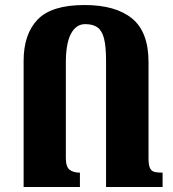

<svg xmlns="http://www.w3.org/2000/svg" viewBox="-20 -744 687 764"><path d="M74 0V-502Q74 -608 129.5 -666Q185 -724 316 -724Q440 -724 505.5 -670.5Q571 -617 571 -497V-115Q571 -88 576.5 -76Q582 -64 593 -60.5Q604 -57 627 -57V0H402V-502Q402 -559 394 -590.5Q386 -622 368 -635Q350 -648 319 -648Q283 -648 262.5 -610Q242 -572 242 -494V-115Q242 -80 257 -68.5Q272 -57 298 -57V0Z"/></svg>

Font: Noto Serif Armenian Black Cond
Style: Regular
Weight: 900
Width: 3
Designer: Monotype Design team
Foundry: Monotype Imaging Inc.
Version: Version 1.000